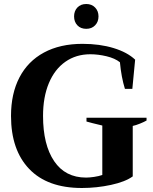

<svg xmlns="http://www.w3.org/2000/svg" viewBox="-20 -929 762 959"><path d="M350 -847Q350 -874 366.5 -891.5Q383 -909 411 -909Q438 -909 455 -891.5Q472 -874 472 -847Q472 -820 455 -802.5Q438 -785 411 -785Q383 -785 366.5 -802.5Q350 -820 350 -847ZM35 -350Q35 -461 77 -542Q119 -623 199.5 -666.5Q280 -710 392 -710Q478 -710 547 -689Q616 -668 655 -631L641 -485H604Q586 -543 579 -618Q554 -638 512 -648Q470 -658 431 -658Q360 -658 306.5 -620.5Q253 -583 224 -513.5Q195 -444 195 -350Q195 -206 250.5 -124Q306 -42 410 -42Q427 -42 450.5 -45.5Q474 -49 491 -55V-302Q432 -316 412 -322V-341H712V-327Q700 -320 679 -311.5Q658 -303 643 -300V-48Q606 -21 534.5 -5.5Q463 10 389 10Q217 10 126 -85Q35 -180 35 -350Z"/></svg>

Font: Trirong
Style: Bold
Weight: 700
Designer: Katatrad Team
Foundry: CadsonDemak
Version: Version 1.001